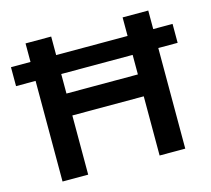

<svg xmlns="http://www.w3.org/2000/svg" viewBox="-101 -820 1033 940"><g transform="rotate(-15 415.5 -350.0)"><path d="M596 -700H726V0H596ZM234 0H104V-700H234ZM606 -300H223V-411H606ZM5 -510V-606H824V-510Z"/></g></svg>

Font: MOST Montserrat SemiBold
Style: Regular
Weight: 600
Designer: Julieta Ulanovsky
Foundry: Julieta Ulanovsky
Version: Version 8.000;March 11, 2024;FontCreator 15.0.0.2926 64-bit